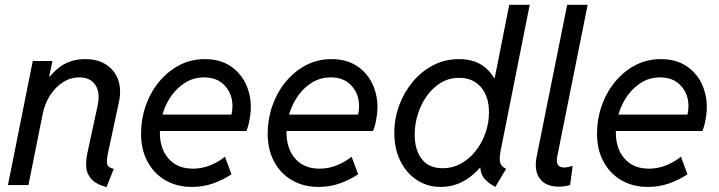

<svg xmlns="http://www.w3.org/2000/svg" viewBox="-20 -772 3001 801"><path d="M424.3 8.8Q377.9 -4.4 359.4 -26.9Q340.8 -49.3 339.6 -76.4Q338.4 -103.5 343.8 -129.9L387.2 -331.1Q398.9 -386.2 377.7 -417.7Q356.4 -449.2 311 -449.2Q274.4 -449.2 242.9 -429.2Q211.4 -409.2 189.2 -374.8Q167 -340.3 158.2 -296.9L98.6 0H13.2L116.7 -517.6H198.7L185.1 -452.1H201.7L159.7 -412.1Q191.4 -465.8 233.9 -495.6Q276.4 -525.4 335.4 -525.4Q387.2 -525.4 422.9 -502.4Q458.5 -479.5 472.9 -439Q487.3 -398.4 476.1 -345.7L431.2 -136.7Q423.3 -101.6 427 -87.2Q430.7 -72.8 454.6 -67.4Z M780.8 7.8Q717.3 7.8 669.4 -20.3Q621.6 -48.3 595 -98.4Q568.4 -148.4 568.4 -214.4Q568.4 -274.9 587.9 -330.8Q607.4 -386.7 643.3 -430.4Q679.2 -474.1 727.8 -499.8Q776.4 -525.4 834.5 -525.4Q896 -525.4 939 -497.8Q981.9 -470.2 1004.2 -424.6Q1026.4 -378.9 1026.4 -324.7Q1026.4 -309.1 1023.9 -290.5Q1021.5 -272 1017.3 -254.6Q1013.2 -237.3 1007.8 -225.6H626.5L638.2 -293.9H945.3Q947.8 -303.2 948.7 -312.3Q949.7 -321.3 949.7 -330.1Q949.7 -379.9 918 -414.6Q886.2 -449.2 831.5 -449.2Q790.5 -449.2 756.6 -429.4Q722.7 -409.7 698 -376.5Q673.3 -343.3 660.2 -302.2Q647 -261.2 647 -218.3Q647 -151.9 683.3 -110.1Q719.7 -68.4 784.7 -68.4Q822.3 -68.4 856.9 -82.3Q891.6 -96.2 918.5 -118.2L945.8 -44.9Q912.1 -22.5 870.4 -7.3Q828.6 7.8 780.8 7.8Z M1309.1 7.8Q1245.6 7.8 1197.8 -20.3Q1149.9 -48.3 1123.3 -98.4Q1096.7 -148.4 1096.7 -214.4Q1096.7 -274.9 1116.2 -330.8Q1135.7 -386.7 1171.6 -430.4Q1207.5 -474.1 1256.1 -499.8Q1304.7 -525.4 1362.8 -525.4Q1424.3 -525.4 1467.3 -497.8Q1510.3 -470.2 1532.5 -424.6Q1554.7 -378.9 1554.7 -324.7Q1554.7 -309.1 1552.2 -290.5Q1549.8 -272 1545.7 -254.6Q1541.5 -237.3 1536.1 -225.6H1154.8L1166.5 -293.9H1473.6Q1476.1 -303.2 1477.1 -312.3Q1478 -321.3 1478 -330.1Q1478 -379.9 1446.3 -414.6Q1414.6 -449.2 1359.9 -449.2Q1318.8 -449.2 1284.9 -429.4Q1251 -409.7 1226.3 -376.5Q1201.7 -343.3 1188.5 -302.2Q1175.3 -261.2 1175.3 -218.3Q1175.3 -151.9 1211.7 -110.1Q1248 -68.4 1313 -68.4Q1350.6 -68.4 1385.3 -82.3Q1419.9 -96.2 1446.8 -118.2L1474.1 -44.9Q1440.4 -22.5 1398.7 -7.3Q1356.9 7.8 1309.1 7.8Z M2046.4 7.8Q2021 -6.3 2006.3 -21Q1991.7 -35.6 1986.8 -53.7Q1981.9 -71.8 1985.8 -95.7L2006.3 -72.3H1959.5L1996.6 -128.9L2047.4 -382.8L2033.2 -446.8H2043.9L2104.5 -752H2189.9L2068.8 -144.5Q2063 -114.7 2065.9 -96.9Q2068.8 -79.1 2091.3 -67.4ZM1818.4 7.8Q1762.7 7.8 1719 -21Q1675.3 -49.8 1650.1 -100.8Q1625 -151.9 1625 -217.8Q1625 -276.4 1645 -331.3Q1665 -386.2 1701.2 -429.9Q1737.3 -473.6 1786.6 -499.5Q1835.9 -525.4 1894.5 -525.4Q1954.1 -525.4 1993.2 -498.5Q2032.2 -471.7 2051.8 -425Q2071.3 -378.4 2071.3 -319.3Q2071.3 -260.7 2053.2 -202.6Q2035.2 -144.5 2001.7 -96.9Q1968.3 -49.3 1921.6 -20.8Q1875 7.8 1818.4 7.8ZM1826.7 -70.3Q1869.1 -70.3 1904.5 -90.3Q1939.9 -110.4 1965.8 -144Q1991.7 -177.7 2005.9 -219.2Q2020 -260.7 2020 -303.2Q2020 -369.1 1986.6 -408.2Q1953.1 -447.3 1896 -447.3Q1853.5 -447.3 1819.3 -426.8Q1785.2 -406.2 1760.7 -371.8Q1736.3 -337.4 1723.1 -295.4Q1710 -253.4 1710 -210.4Q1710 -147 1739.5 -108.6Q1769 -70.3 1826.7 -70.3Z M2310.5 6.8Q2275.9 6.8 2252.4 -7.8Q2229 -22.5 2220 -50.5Q2210.9 -78.6 2218.8 -118.2L2346.2 -752H2431.6L2304.7 -119.1Q2295.9 -73.2 2333 -73.2Q2343.3 -73.2 2353.8 -75.9Q2364.3 -78.6 2369.1 -80.1L2358.4 0Q2348.1 2.9 2335.9 4.9Q2323.7 6.8 2310.5 6.8Z M2683.1 7.8Q2619.6 7.8 2571.8 -20.3Q2523.9 -48.3 2497.3 -98.4Q2470.7 -148.4 2470.7 -214.4Q2470.7 -274.9 2490.2 -330.8Q2509.8 -386.7 2545.7 -430.4Q2581.5 -474.1 2630.1 -499.8Q2678.7 -525.4 2736.8 -525.4Q2798.3 -525.4 2841.3 -497.8Q2884.3 -470.2 2906.5 -424.6Q2928.7 -378.9 2928.7 -324.7Q2928.7 -309.1 2926.3 -290.5Q2923.8 -272 2919.7 -254.6Q2915.5 -237.3 2910.2 -225.6H2528.8L2540.5 -293.9H2847.7Q2850.1 -303.2 2851.1 -312.3Q2852.1 -321.3 2852.1 -330.1Q2852.1 -379.9 2820.3 -414.6Q2788.6 -449.2 2733.9 -449.2Q2692.9 -449.2 2658.9 -429.4Q2625 -409.7 2600.3 -376.5Q2575.7 -343.3 2562.5 -302.2Q2549.3 -261.2 2549.3 -218.3Q2549.3 -151.9 2585.7 -110.1Q2622.1 -68.4 2687 -68.4Q2724.6 -68.4 2759.3 -82.3Q2793.9 -96.2 2820.8 -118.2L2848.1 -44.9Q2814.5 -22.5 2772.7 -7.3Q2731 7.8 2683.1 7.8Z"/></svg>

Font: Reddit Sans
Style: Italic
Weight: 400
Italic angle: -11.25°
Designer: Stephen Hutchings
Version: Version 1.013